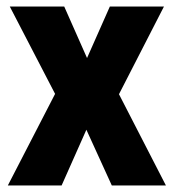

<svg xmlns="http://www.w3.org/2000/svg" viewBox="-20 -569 533 589"><path d="M149 -281 10 -549H177L247 -391L317 -549H483L345 -280L489 0H323L245 -171L169 0H4Z"/></svg>

Font: Noto Sans Sinhala Condensed ExtraBold
Style: Regular
Weight: 800
Width: 3
Designer: Jelle Bosma - Monotype Design Team
Foundry: Monotype Imaging Inc.
Version: Version 2.006; ttfautohint (v1.8.4.7-5d5b)